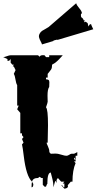

<svg xmlns="http://www.w3.org/2000/svg" viewBox="-21 -1072 588 1168"><path d="M442.4 -1052.2Q445.8 -1040 461.4 -1021.7Q477.1 -1003.4 477.5 -990.7Q471.2 -989.3 471.2 -981.4Q471.2 -973.6 473.1 -967.3Q476.1 -965.8 477.8 -964.1Q479.5 -962.4 481.2 -960.9Q482.9 -959.5 483.4 -958.5Q483.9 -957.5 485.4 -955.6Q486.8 -953.6 487.8 -948.2L494.1 -949.7L490.7 -936.5L500.5 -939.9L512.2 -931.2L517.1 -910.6L523.9 -922.4L532.7 -925.8Q534.2 -918.5 546.4 -894L333.5 -830.6Q328.6 -829.6 326.7 -829.6Q324.7 -829.6 324.7 -830.6L303.7 -825.2L304.7 -822.8L234.4 -801.8Q233.4 -807.6 226.3 -820.6Q219.2 -833.5 216.6 -844.5Q213.9 -855.5 220 -866.9Q226.1 -878.4 234.6 -884Q243.2 -889.6 256.6 -896.7Q270 -903.8 274.9 -907.7ZM269 41Q263.2 50.3 258.8 63.5H250L239.3 52.2V10.7H230.5L220.2 3.4L210.4 10.7Q179.2 10.7 173.8 33.2Q138.2 0 123.5 -123Q117.2 -176.3 112.8 -193.4L122.1 -204.1L112.8 -226.6L122.1 -237.8L112.8 -249V-260.7H102.5V-385.3L83.5 -407.2L92.8 -429.7H83.5V-554.2Q76.7 -564.5 73.2 -588.1Q69.8 -611.8 63 -622.6L73.7 -645.5L63 -667.5H56.6L63 -678.7H54.2L43.9 -690.4V-712.9L34.2 -702.1H24.4V-712.9L-1.5 -724.6Q6.3 -724.6 21 -730.2Q35.6 -735.8 43.9 -735.8H210.4L220.2 -726.6Q223.6 -736.3 239.3 -736.3L250 -735.8L258.8 -724.6H278.3V-735.8H360.8Q358.9 -733.9 353 -727.3Q347.2 -720.7 345.2 -718.8Q343.3 -716.8 338.1 -711.2Q333 -705.6 330.3 -703.4Q327.6 -701.2 322.8 -696.8Q317.9 -692.4 314.5 -689.9Q301.8 -681.6 295.9 -678.7Q295.9 -658.2 289.8 -649.2Q283.7 -640.1 277.3 -632.8L269 -622.6V-600.1H258.8V-589.4Q269 -589.4 274.2 -585.7Q279.3 -582 279.3 -571.3L278.3 -543Q268.1 -529.3 268.1 -489.7L269 -453.1Q269 -447.8 258.8 -418.9Q271 -408.7 271 -310.1L269 -204.1H262.2Q262.2 -200.2 270.8 -181.2Q279.3 -162.1 279.3 -152.3L278.8 -147L287.6 -136.7L317.4 -137.7Q328.6 -138.2 351.6 -131.1Q374.5 -124 383.1 -124.3Q391.6 -124.5 400.4 -130.6Q409.2 -136.7 414.1 -136.7H429.2Q431.2 -136.7 439.9 -141.6Q448.7 -146.5 449.2 -147V-124.5H439V-90.3H429.2L439 -80.1Q419.9 -36.6 419.9 33.2H409.7L390.6 55.2Q392.6 57.1 392.6 60.5Q392.6 73.7 370.6 75.7L354.5 57.6L359.9 56.6Q363.3 67.4 370.6 67.4V44.4H360.8L370.6 33.2H351.1L331.1 10.7L323.2 22.5V42.5Q320.3 29.3 314.5 29.3L304.2 67.4Q304.2 39.6 295.9 9Q287.6 -21.5 287.6 -22.5Q267.1 -21 267.1 42.5Q267.1 42 267.8 41.7Q268.6 41.5 269 41ZM170.9 67.4Q170.9 42.5 173.8 33.2L181.6 47.4Q181.6 65.4 173.8 66.9ZM429.2 -113.8V-102.1H439ZM354.5 57.6 351.1 58.6V53.2Z"/></svg>

Font: Butcherman Caps
Style: Regular
Weight: 400
Version: Version 001.003